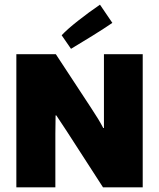

<svg xmlns="http://www.w3.org/2000/svg" viewBox="-20 -802 680 822"><path d="M217 -230V0H50V-570H219L370 -340Q404 -289 422 -254H425V-350V-570H591V0H421L266 -240L221 -308H218ZM408 -782 461 -704Q429 -682 376 -649Q323 -616 284 -593L244 -651Q267 -676 314 -713Q361 -750 408 -782Z"/></svg>

Font: Lalezar
Style: Regular
Weight: 400
Designer: Borna Izadpanah
Foundry: Borna Izadpanah
Version: Version 1.003